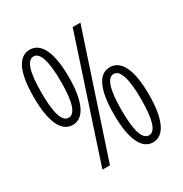

<svg xmlns="http://www.w3.org/2000/svg" viewBox="-170 -853 944 991"><g transform="rotate(-30 302.0 -357.5)"><path d="M145 -724C75 -724 41 -645 41 -502C41 -357 76 -276 145 -276C213 -276 250 -356 250 -501C250 -649 212 -724 145 -724ZM442 -714H396L161 0H206ZM145 -684C183 -684 203 -622 203 -501C203 -380 184 -319 145 -319C106 -319 87 -379 87 -501C87 -624 106 -684 145 -684ZM458 -439C391 -439 355 -365 355 -217C355 -65 394 9 459 9C524 9 563 -65 563 -216C563 -364 525 -439 458 -439ZM458 -399C497 -399 516 -335 516 -216C516 -99 499 -33 459 -33C418 -33 400 -96 400 -216C400 -338 419 -399 458 -399Z"/></g></svg>

Font: Noto Sans Display Condensed Light
Style: Regular
Weight: 300
Width: 3
Designer: Monotype Design Team
Foundry: Monotype Imaging Inc.
Version: Version 1.900